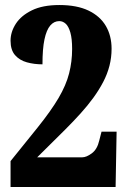

<svg xmlns="http://www.w3.org/2000/svg" viewBox="-20 -744 506 764"><path d="M22 0V-103L130 -237Q183 -303 213 -354Q243 -405 255 -452Q267 -499 267 -549Q267 -590 260 -614.5Q253 -639 241.5 -649.5Q230 -660 216 -660Q195 -660 180 -642.5Q165 -625 157 -587.5Q149 -550 149 -488Q116 -488 87 -496Q58 -504 40 -524.5Q22 -545 22 -582Q22 -617 43 -649.5Q64 -682 107 -703Q150 -724 216 -724Q286 -724 332 -702Q378 -680 401 -641Q424 -602 424 -550Q424 -515 415.5 -482Q407 -449 390.5 -417.5Q374 -386 351.5 -355Q329 -324 300.5 -292.5Q272 -261 240 -229L128 -118H307Q324 -118 345.5 -134Q367 -150 375 -185L384 -220H444L440 0Z"/></svg>

Font: Noto Serif Khmer ExtraCondensed Black
Style: Regular
Weight: 900
Width: 2
Designer: Danh Hong and the Monotype Design Team
Foundry: Monotype Imaging Inc.
Version: Version 2.004